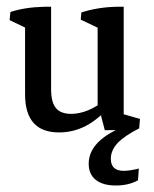

<svg xmlns="http://www.w3.org/2000/svg" viewBox="-20 -389 463 576"><path d="M157.2 8.3Q55.2 8.3 55.2 -106V-327.1L133.3 -321.8V-121.6Q133.3 -82.5 147.7 -64.9Q162.1 -47.4 193.4 -47.4Q243.7 -47.4 297.9 -90.8L307.1 -68.8Q241.7 8.3 157.2 8.3ZM55.2 -270V-320.3L66.9 -300.8L8.8 -328.6L11.2 -353Q54.2 -367.2 111.8 -368.7H133.3V-288.6ZM351.1 -28.8 272.9 -48.3V-326.2L351.1 -321.3ZM272.9 -270V-320.3L284.7 -300.3L222.2 -330.1L224.1 -351.6Q247.6 -359.4 274.9 -363.8Q302.2 -368.2 329.6 -368.7H351.1V-289.6ZM294.4 1.5 277.8 -62 351.1 -83V-29.8L340.3 -49.3L399.9 -32.2L397.5 -3.9Q357.4 2.4 294.4 1.5ZM327.6 167.5Q288.6 167.5 267.3 150.6Q246.1 133.8 246.1 102.1Q246.1 21 392.6 -23.9L397.5 -3.9Q352.5 19 332.5 40.5Q312.5 62 312.5 87.4Q312.5 123.5 351.1 123.5Q369.1 123.5 396.5 116.7L394 151.9Q365.7 167.5 327.6 167.5Z"/></svg>

Font: Markazi Text
Style: Regular
Weight: 400
Designer: Borna Izadpanah (Arabic designer), Fiona Ross (Arabic design director) and Florian Runge (Latin designer)
Foundry: Borna Izadpanah and Florian Runge
Version: Version 1.000